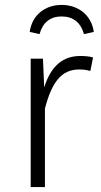

<svg xmlns="http://www.w3.org/2000/svg" viewBox="-20 -762 412 782"><path d="M231 -695C278 -695 309 -670 322 -623L362 -632C353 -699 300 -742 231 -742C162 -742 110 -699 101 -632L141 -623C154 -670 184 -695 231 -695ZM160 -406 155 -523H105V0H163V-320C191 -427 230 -479 302 -479C320 -479 334 -477 348 -473L359 -528C346 -532 328 -534 307 -534C235 -534 187 -492 160 -406Z"/></svg>

Font: FiraGO Light
Style: Regular
Weight: 300
Designer: bBox Type
Foundry: bBox Type GmbH
Version: Version 1.001;PS 001.001;hotconv 1.0.88;makeotf.lib2.5.64775